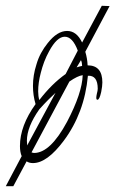

<svg xmlns="http://www.w3.org/2000/svg" viewBox="-46 -564 399 664"><path d="M-26 80 29 -24Q23 -38 23 -59Q23 -129 77 -204Q68 -234 68 -267Q68 -304 80 -341Q86 -362 96 -380.5Q106 -399 119 -415Q152 -457 186 -457Q219 -457 238 -417L306 -544L333 -543L249 -385Q256 -362 257 -338Q308 -338 308 -279Q308 -273 307 -264.5Q306 -256 304 -246Q298 -219 291 -219Q287 -219 287 -226Q287 -228 287.5 -232Q288 -236 289 -240Q292 -251 292 -257Q292 -304 258 -302Q252 -237 231 -181Q210 -125 175 -78Q117 0 68 0Q55 0 46 -6L0 80ZM90 -218Q133 -274 181 -308L223 -389Q205 -437 178 -437Q151 -437 124 -387Q114 -369 107 -350.5Q100 -332 95 -312Q86 -278 86 -248Q86 -240 87 -232Q88 -224 90 -218ZM219 -331Q224 -333 229 -334Q234 -335 238 -336Q238 -341 237 -346.5Q236 -352 234 -356ZM72 -35Q128 -35 186 -143Q238 -242 240 -304Q223 -302 194 -282L63 -37Q69 -35 72 -35ZM48 -61 146 -243Q136 -234 122 -220Q108 -206 90 -186Q47 -125 47 -77Q47 -73 47.5 -69.5Q48 -66 48 -61Z"/></svg>

Font: Ruthie
Style: Regular
Weight: 400
Designer: Robert E. Leuschke
Foundry: Robert E. Leuschke
Version: Version 1.012